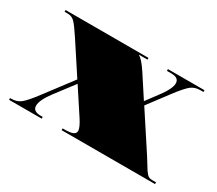

<svg xmlns="http://www.w3.org/2000/svg" viewBox="-91 -639 931 823"><g transform="rotate(30 374.5 -227.5)"><path d="M30.6 -454.5H441V-445.8H399.5V-444.1Q416.1 -437.5 447.6 -389.9L516.6 -284.1L560.3 -342.7Q597 -391.2 597 -418.3Q597 -445.8 558.1 -445.8H537.2V-454.5H718.1V-445.8H703.7Q674.8 -445.8 656 -430.3Q637.2 -414.8 602.7 -369.3L527.1 -268.8L646.9 -85.7Q655.2 -72.6 665.2 -56.2Q675.3 -39.8 679.4 -33.4Q683.6 -27.1 689.9 -19.9Q696.2 -12.7 702.6 -10.7Q708.9 -8.7 718.1 -8.7H735.6V0H273.2V-8.7H283.7Q310.8 -8.7 323.6 -14.2Q336.5 -19.7 336.5 -32.3Q336.5 -48.5 314.7 -82.2L233.4 -206.3L162.6 -113.2Q125.9 -64.7 125.9 -36.7Q125.9 -8.7 164.3 -8.7H174.8V0H13.1V-8.7H18.8Q47.2 -8.7 66.2 -24.3Q85.2 -39.8 119.8 -85.7L222.9 -222L126.7 -368.9Q96.2 -415.6 81.7 -430.7Q67.3 -445.8 47.6 -445.8H30.6Z"/></g></svg>

Font: FoglihtenBlackPcs
Style: BlackPcs
Weight: 900
Version: Version 0.75